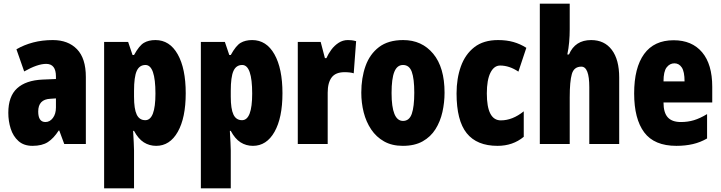

<svg xmlns="http://www.w3.org/2000/svg" viewBox="-20 -780 3905 1040"><path d="M266 -563Q349 -563 397 -513.5Q445 -464 445 -363V0H328L301 -73H298Q271 -31 239.5 -10.5Q208 10 156 10Q109 10 80 -16Q51 -42 38 -83Q25 -124 25 -169Q25 -258 72.5 -301.5Q120 -345 211 -349L283 -352V-366Q283 -434 230 -434Q183 -434 111 -393L69 -513Q110 -537 159.5 -550Q209 -563 266 -563ZM253 -245Q187 -242 187 -176Q187 -119 226 -119Q250 -119 266.5 -141Q283 -163 283 -198V-247Z M822 -563Q899 -563 942.5 -486Q986 -409 986 -275Q986 -142 943 -66Q900 10 826 10Q789 10 759 -9Q729 -28 706 -71H701Q703 -34 704.5 -7.5Q706 19 706 35V240H544V-553H674L698 -482H706Q734 -533 759.5 -548Q785 -563 822 -563ZM768 -428Q735 -428 720.5 -395.5Q706 -363 706 -288V-256Q706 -190 720.5 -159.5Q735 -129 767 -129Q822 -129 822 -273Q822 -428 768 -428Z M1346 -563Q1423 -563 1466.5 -486Q1510 -409 1510 -275Q1510 -142 1467 -66Q1424 10 1350 10Q1313 10 1283 -9Q1253 -28 1230 -71H1225Q1227 -34 1228.5 -7.5Q1230 19 1230 35V240H1068V-553H1198L1222 -482H1230Q1258 -533 1283.5 -548Q1309 -563 1346 -563ZM1292 -428Q1259 -428 1244.5 -395.5Q1230 -363 1230 -288V-256Q1230 -190 1244.5 -159.5Q1259 -129 1291 -129Q1346 -129 1346 -273Q1346 -428 1292 -428Z M1864 -563Q1874 -563 1884 -562Q1894 -561 1909 -557L1896 -383Q1877 -389 1846 -389Q1798 -389 1776.5 -360.5Q1755 -332 1755 -278V0H1593V-553H1717L1740 -465H1748Q1758 -488 1774.5 -510.5Q1791 -533 1814 -548Q1837 -563 1864 -563Z M2388 -278Q2388 -225 2376.5 -173.5Q2365 -122 2339 -80.5Q2313 -39 2269.5 -14.5Q2226 10 2162 10Q2103 10 2060.5 -14Q2018 -38 1990.5 -79Q1963 -120 1950 -171.5Q1937 -223 1937 -278Q1937 -358 1960 -422.5Q1983 -487 2033 -525Q2083 -563 2164 -563Q2265 -563 2326.5 -489Q2388 -415 2388 -278ZM2101 -276Q2101 -125 2163 -125Q2197 -125 2210.5 -163.5Q2224 -202 2224 -278Q2224 -354 2210.5 -391Q2197 -428 2163 -428Q2131 -428 2116 -391Q2101 -354 2101 -276Z M2675 10Q2563 10 2508 -58.5Q2453 -127 2453 -274Q2453 -355 2476.5 -420.5Q2500 -486 2549.5 -524.5Q2599 -563 2678 -563Q2724 -563 2761 -552.5Q2798 -542 2831 -521L2788 -392Q2739 -425 2689 -425Q2656 -425 2636.5 -386Q2617 -347 2617 -274Q2617 -128 2693 -128Q2756 -128 2817 -177V-39Q2758 10 2675 10Z M3066 -621Q3066 -587 3063 -552.5Q3060 -518 3053 -485H3062Q3095 -563 3182 -563Q3254 -563 3294 -510Q3334 -457 3334 -360V0H3172V-308Q3172 -419 3129 -419Q3089 -419 3077.5 -379Q3066 -339 3066 -253V0H2904V-760H3066Z M3629 -562Q3728 -562 3783 -497Q3838 -432 3838 -310V-225H3574Q3574 -170 3597 -144.5Q3620 -119 3668 -119Q3706 -119 3739 -129Q3772 -139 3810 -162V-30Q3774 -9 3733 0.5Q3692 10 3644 10Q3524 10 3469.5 -63Q3415 -136 3415 -274Q3415 -413 3469 -487.5Q3523 -562 3629 -562ZM3633 -437Q3608 -437 3591 -415Q3574 -393 3574 -339H3688Q3688 -392 3673 -414.5Q3658 -437 3633 -437Z"/></svg>

Font: Noto Sans Malayalam ExtraCondensed Black
Style: Regular
Weight: 900
Width: 2
Designer: Jelle Bosma - Monotype Design Team
Foundry: Monotype Imaging Inc.
Version: Version 2.104; ttfautohint (v1.8.4.7-5d5b)